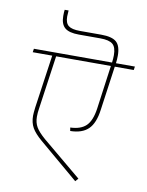

<svg xmlns="http://www.w3.org/2000/svg" viewBox="-99 -994 815 1067"><g transform="rotate(10 308.5 -460.0)"><path d="M614 -661H507L472 -412Q462 -335 427 -301Q392 -267 325 -266L322 -285Q381 -287 411 -316Q441 -345 451 -414L485 -661H176L133 -359Q129 -335 129 -312Q129 -279 143.5 -254Q158 -229 195 -197L416 -13L401 4L179 -184Q139 -218 123 -246.5Q107 -275 107 -314Q107 -327 111 -361L154 -661H44L47 -681H488Q491 -704 491 -723Q491 -768 470.5 -785Q450 -802 401 -802H279Q224 -802 200 -822.5Q176 -843 176 -889Q176 -912 178 -924H200Q198 -900 198 -890Q198 -853 217 -838Q236 -823 282 -823H402Q463 -823 488 -801Q513 -779 513 -724Q513 -702 510 -681H617Z"/></g></svg>

Font: FiraGO Thin
Style: Italic
Weight: 100
Italic angle: -8°
Designer: bBox Type GmbH
Foundry: bBox Type GmbH
Version: Version 1.001